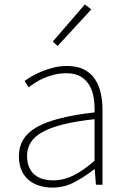

<svg xmlns="http://www.w3.org/2000/svg" viewBox="-20 -840 576 873"><path d="M366 -820 220 -651 242 -631 395 -797ZM218 13Q272 13 319 -12Q366 -37 408 -70H411L416 0H446V-341Q446 -381 438 -417Q430 -453 411.5 -480.5Q393 -508 362 -524Q331 -540 284 -540Q252 -540 222.5 -532.5Q193 -525 168 -514.5Q143 -504 123.5 -492.5Q104 -481 92 -472L110 -443Q123 -453 141 -464.5Q159 -476 181 -485.5Q203 -495 228.5 -501Q254 -507 282 -507Q323 -507 348.5 -491Q374 -475 388 -449.5Q402 -424 406.5 -392.5Q411 -361 410 -329Q232 -309 149 -263Q66 -217 66 -130Q66 -93 78 -65.5Q90 -38 111 -21Q132 -4 159.5 4.5Q187 13 218 13ZM221 -20Q197 -20 175.5 -26Q154 -32 138 -45Q122 -58 112.5 -79.5Q103 -101 103 -131Q103 -164 119 -191Q135 -218 171 -238.5Q207 -259 266 -274Q325 -289 410 -298V-109Q358 -64 313.5 -42Q269 -20 221 -20Z"/></svg>

Font: Spoqa Han Sans Neo Thin
Style: Regular
Weight: 100
Designer: [Spoqa Han Sans Neo] Dong-huui Kim  Younghwa Kang  Yujin Lee  [Noto Sans] Ryoko NISHIZUKA  (kana & ideographs); Paul D. 
Foundry: Spoqa (http://www.spoqa-han-sans.com)
Version: Version 1.100;hotconv 1.0.109;makeotfexe 2.5.65596